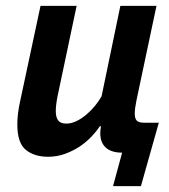

<svg xmlns="http://www.w3.org/2000/svg" viewBox="-20 -520 576 654"><path d="M396 0Q353 0 334.5 -23.5Q316 -47 324 -90H320Q309 -73 291.5 -54.5Q274 -36 251.5 -21Q229 -6 201.5 4Q174 14 144 14Q97 14 68 -9.5Q39 -33 39 -96Q39 -133 49 -177L118 -500H241L176 -192Q170 -162 170 -141Q170 -121 178 -110Q186 -99 206 -99Q223 -99 240.5 -107.5Q258 -116 274 -129.5Q290 -143 303.5 -159.5Q317 -176 326 -192L390 -500H513L445 -179Q439 -150 439 -133Q439 -116 446 -109Q453 -102 471 -102H521L460 114H365Z"/></svg>

Font: PT Sans
Style: Bold Italic
Weight: 700
Italic angle: -12°
Designer: A.Korolkova, O.Umpeleva, V.Yefimov
Foundry: ParaType Ltd
Version: Version 2.003W OFL